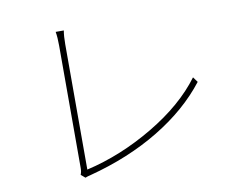

<svg xmlns="http://www.w3.org/2000/svg" viewBox="-78 -832 1156 929"><g transform="rotate(-10 500.0 -367.0)"><path d="M269.5 -6.8 249 -24.4Q254.9 -38.1 254.9 -56.6V-658.2Q254.9 -699.2 250 -726.6H290Q285.2 -699.2 285.2 -659.2V-43.9Q455.1 -83 616.2 -178.7Q777.3 -274.4 866.2 -394.5L884.8 -369.1Q791 -248 640.1 -156.7Q489.3 -65.4 294.9 -14.6Q281.2 -11.7 269.5 -6.8Z"/></g></svg>

Font: Gen Shin Gothic Monospace ExtraLight
Style: Regular
Weight: 200
Designer: [Source Han Sans]
Ryoko NISHIZUKA  (kana & ideographs); Paul D. Hunt (Latin, Greek & Cyrillic); Wenlong ZHANG  (bopomofo
Version: Version 1.002.20150607